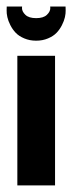

<svg xmlns="http://www.w3.org/2000/svg" viewBox="-29 -559 218 579"><path d="M80 -436.3Q99.7 -436.3 115.8 -443.2Q132 -450 141.7 -460.2Q151.3 -470.3 157.8 -483.2Q164.3 -496 166.8 -507.3Q169.3 -518.7 169 -528L168.7 -539.3H122.3Q122.7 -537.3 122.7 -534.7Q122.7 -524 112.3 -514.2Q102 -504.3 80 -504.3Q58 -504.3 47.7 -514.2Q37.3 -524 37.3 -534.7L37.7 -539.3H-8.7L-9 -528Q-9.3 -518.7 -6.8 -507.3Q-4.3 -496 2.2 -483.2Q8.7 -470.3 18.3 -460.2Q28 -450 44.2 -443.2Q60.3 -436.3 80 -436.3ZM23.3 0H137V-390.7H23.3Z"/></svg>

Font: Jomhuria
Style: Regular
Weight: 400
Designer: Arabic design by Kourosh Beigpour, Latin design by Eben Sorkin, engineering by Lasse Fister and Khaled Hosney
Version: Version 1.0000